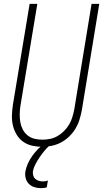

<svg xmlns="http://www.w3.org/2000/svg" viewBox="-20 -755 540 998"><path d="M199 8Q172 8 146 2Q120 -4 99.5 -19Q79 -34 66 -56Q53 -78 47 -103.5Q41 -129 42 -156Q43 -183 47 -210L134 -735H174L86 -204Q83 -183 82.5 -162Q82 -141 85.5 -120.5Q89 -100 98 -82.5Q107 -65 122.5 -52Q138 -39 158.5 -34Q179 -29 200 -29Q220 -29 240 -33Q260 -37 278.5 -47.5Q297 -58 312.5 -73.5Q328 -89 339 -107.5Q350 -126 356 -146Q362 -166 366 -186L456 -735H496L405 -180Q400 -155 392.5 -131Q385 -107 371.5 -85Q358 -63 338.5 -44.5Q319 -26 296 -14Q273 -2 248 3Q223 8 199 8ZM192 223Q174 223 157.5 217.5Q141 212 129.5 200Q118 188 113.5 171Q109 154 112 136Q116 115 125 95Q134 75 147 56.5Q160 38 175.5 22Q191 6 209 -8H240L239 0Q223 14 210 30Q197 46 185.5 63Q174 80 164.5 98Q155 116 151 135Q150 146 152.5 156.5Q155 167 162.5 174Q170 181 180.5 184.5Q191 188 203 188Q209 188 216 187Q223 186 229 183L223 219Q216 221 208 222Q200 223 192 223Z"/></svg>

Font: Iosevka Extralight Oblique
Style: Regular
Weight: 200
Italic angle: -9°
Monospace: yes
Designer: Belleve Invis
Foundry: Belleve Invis
Version: Version 32.5.0; ttfautohint (v1.8.4)